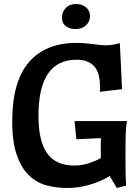

<svg xmlns="http://www.w3.org/2000/svg" viewBox="-20 -926 697 958"><path d="M614 -322Q611 -308 609.5 -293Q608 -278 607.5 -260.5Q607 -243 606.5 -221Q606 -199 606 -171Q606 -113 606.5 -75Q607 -37 609 0L563 12L527 -48Q487 -22 430 -5Q373 12 315 12Q262 12 212.5 -1Q163 -14 125 -50.5Q87 -87 64 -152Q41 -217 41 -321Q41 -519 124 -615.5Q207 -712 362 -712Q386 -712 406 -710Q426 -708 443 -706Q460 -704 476 -702Q492 -700 508 -700Q524 -700 541 -702.5Q558 -705 578 -711L589 -481L478 -468Q479 -475 479 -481.5Q479 -488 479 -495Q479 -521 474 -545Q469 -569 456 -587.5Q443 -606 420 -617Q397 -628 362 -628Q172 -628 172 -349Q172 -282 183.5 -235Q195 -188 217.5 -158Q240 -128 273.5 -114Q307 -100 350 -100Q386 -100 418.5 -110Q451 -120 483 -137V-237L361 -231L352 -322ZM289 -838Q289 -866 308 -886Q327 -906 360 -906Q389 -906 409 -889.5Q429 -873 429 -846Q429 -819 409.5 -800Q390 -781 357 -781Q328 -781 308.5 -795.5Q289 -810 289 -838Z"/></svg>

Font: CantoraOne
Style: Regular
Weight: 400
Designer: Pablo Impallari, Rodrigo Fuenzalida
Foundry: Pablo Impallari
Version: Version 1.001; ttfautohint (v0.8) -G 200 -r 50